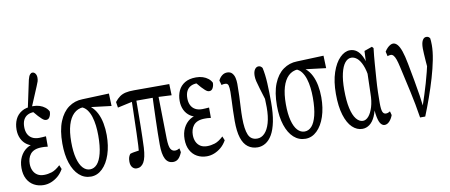

<svg xmlns="http://www.w3.org/2000/svg" viewBox="-72 -1088 3402 1452"><g transform="rotate(-10 1628.5 -362.5)"><path d="M163.6 63.5Q122.6 63.5 89.6 45.4Q56.6 27.3 37.8 -7.6Q19 -42.5 19 -92.3Q19 -140.6 37.4 -177.5Q55.7 -214.4 87.4 -235.8Q119.1 -257.3 159.2 -257.3V-242.7Q119.1 -245.1 90.8 -264.2Q62.5 -283.2 47.6 -314.5Q32.7 -345.7 32.7 -384.3Q32.7 -428.2 48.8 -462.9Q64.9 -497.6 98.6 -518.1Q132.3 -538.6 185.1 -538.6Q213.4 -538.6 236.6 -531Q259.8 -523.4 277.3 -509.5Q294.9 -495.6 304.2 -476.6Q304.2 -454.1 294.7 -436.3Q285.2 -418.5 267.6 -418.5Q258.3 -418.5 250.7 -422.6Q243.2 -426.8 233.6 -435.5Q224.1 -444.3 210 -459L169.9 -505.9H225.1L233.4 -484.9Q220.7 -489.7 209.5 -491.5Q198.2 -493.2 186 -493.2Q156.7 -493.2 136 -481.9Q115.2 -470.7 104.2 -448.7Q93.3 -426.8 93.3 -394Q93.3 -363.3 104.2 -340.8Q115.2 -318.4 136.7 -306.2Q158.2 -293.9 190.9 -293.9Q202.6 -293.9 214.4 -294.9Q226.1 -295.9 243.2 -296.9V-217.3Q224.1 -219.7 215.3 -220Q206.5 -220.2 198.2 -220.2Q165 -220.2 143.3 -211.4Q121.6 -202.6 109.1 -186.8Q96.7 -170.9 91.3 -152.1Q85.9 -133.3 85.9 -113.3Q85.9 -83.5 96.7 -60.5Q107.4 -37.6 127.9 -24.7Q148.4 -11.7 179.2 -11.7Q208.5 -11.7 238.5 -21.2Q268.6 -30.8 304.2 -64L316.9 -32.7Q298.3 0 273.4 20.8Q248.5 41.5 220.7 52.5Q192.9 63.5 163.6 63.5ZM146.5 -536.6 189.9 -740.2Q196.8 -767.6 205.8 -778.3Q214.8 -789.1 225.1 -789.1Q238.3 -789.1 247.6 -776.6Q256.8 -764.2 256.8 -744.1Q256.8 -728.5 252.9 -716.3Q249 -704.1 239.3 -681.6L170.9 -519Z M526.4 62.5Q474.6 62.5 436.3 27.8Q397.9 -6.8 376.7 -70.8Q355.5 -134.8 355.5 -220.7Q355.5 -322.3 382.6 -389.2Q409.7 -456.1 456.8 -490Q503.9 -523.9 563 -524.9L768.1 -532.7L771.5 -436.5L567.4 -461.4L558.1 -464.4Q515.6 -461.9 485.6 -433.1Q455.6 -404.3 439.7 -351.3Q423.8 -298.3 423.8 -220.7Q423.8 -146.5 437.3 -95.2Q450.7 -43.9 474.4 -18.3Q498 7.3 528.8 7.3Q559.6 7.3 583 -18.3Q606.4 -43.9 620.1 -98.1Q633.8 -152.3 633.8 -234.9Q633.8 -273.4 629.4 -310.5Q625 -347.7 615 -379.6Q605 -411.6 587.4 -435.1Q569.8 -458.5 543 -467.3L552.2 -482.4Q590.8 -477.5 618.2 -454.1Q645.5 -430.7 663.1 -395.8Q680.7 -360.8 689 -317.1Q697.3 -273.4 697.3 -226.6Q697.3 -144 675.5 -78.6Q653.8 -13.2 614.7 24.7Q575.7 62.5 526.4 62.5Z M878.4 61.5Q857.4 61.5 844.2 45.4Q831.1 29.3 831.1 1.5Q831.1 -20 835.7 -32.5Q840.3 -44.9 847.7 -55.2Q860.4 -60.1 875.7 -62.5Q891.1 -64.9 907.2 -67.4Q923.3 -69.8 939.5 -69.8L911.6 -15.6Q916 -62.5 918.5 -108.6Q920.9 -154.8 922.1 -201.9Q923.3 -249 924.6 -295.7Q925.8 -342.3 927.2 -389.2Q928.7 -436 929.2 -483.4H963.4Q963.4 -442.4 963.1 -402.1Q962.9 -361.8 962.4 -320.8Q961.9 -279.8 961.4 -240Q960.9 -200.2 959.7 -160.4Q958.5 -120.6 957 -82.5Q952.6 -5.9 932.6 27.8Q912.6 61.5 878.4 61.5ZM816.9 -416 810.1 -460Q829.1 -483.9 848.4 -497.8Q867.7 -511.7 893.6 -517.8Q919.4 -523.9 959.5 -523.9H1230L1232.9 -437.5L1112.8 -443.4H941.9ZM1157.7 61.5Q1117.7 61.5 1098.6 24.9Q1079.6 -11.7 1079.6 -85.9Q1079.6 -127 1080.3 -174.8Q1081.1 -222.7 1082.8 -274.7Q1084.5 -326.7 1086.2 -379.6Q1087.9 -432.6 1090.3 -483.4H1132.8L1139.2 -121.6Q1140.6 -61.5 1152.6 -41.3Q1164.6 -21 1187 -21Q1195.3 -21 1204.3 -23.9Q1213.4 -26.9 1221.2 -31.7L1227.1 -1.5Q1213.9 31.2 1197.5 46.4Q1181.2 61.5 1157.7 61.5Z M1416 63.5Q1375 63.5 1342 45.4Q1309.1 27.3 1290.3 -7.6Q1271.5 -42.5 1271.5 -92.3Q1271.5 -140.6 1289.8 -177.5Q1308.1 -214.4 1339.8 -235.8Q1371.6 -257.3 1411.6 -257.3V-242.7Q1371.6 -245.1 1343.3 -264.2Q1314.9 -283.2 1300 -314.5Q1285.2 -345.7 1285.2 -384.3Q1285.2 -428.2 1301.3 -462.9Q1317.4 -497.6 1351.1 -518.1Q1384.8 -538.6 1437.5 -538.6Q1465.8 -538.6 1489 -531Q1512.2 -523.4 1529.8 -509.5Q1547.4 -495.6 1556.6 -476.6Q1556.6 -454.1 1547.1 -436.3Q1537.6 -418.5 1520 -418.5Q1510.7 -418.5 1503.2 -422.6Q1495.6 -426.8 1486.1 -435.5Q1476.6 -444.3 1462.4 -459L1422.4 -505.9H1477.5L1485.8 -484.9Q1473.1 -489.7 1461.9 -491.5Q1450.7 -493.2 1438.5 -493.2Q1409.2 -493.2 1388.4 -481.9Q1367.7 -470.7 1356.7 -448.7Q1345.7 -426.8 1345.7 -394Q1345.7 -363.3 1356.7 -340.8Q1367.7 -318.4 1389.2 -306.2Q1410.6 -293.9 1443.4 -293.9Q1455.1 -293.9 1466.8 -294.9Q1478.5 -295.9 1495.6 -296.9V-217.3Q1476.6 -219.7 1467.8 -220Q1459 -220.2 1450.7 -220.2Q1417.5 -220.2 1395.8 -211.4Q1374 -202.6 1361.6 -186.8Q1349.1 -170.9 1343.8 -152.1Q1338.4 -133.3 1338.4 -113.3Q1338.4 -83.5 1349.1 -60.5Q1359.9 -37.6 1380.4 -24.7Q1400.9 -11.7 1431.6 -11.7Q1460.9 -11.7 1491 -21.2Q1521 -30.8 1556.6 -64L1569.3 -32.7Q1550.8 0 1525.9 20.8Q1501 41.5 1473.1 52.5Q1445.3 63.5 1416 63.5Z M1807.1 63.5Q1763.7 63.5 1732.2 40Q1700.7 16.6 1684.8 -33Q1668.9 -82.5 1668.9 -162.6Q1668.9 -201.2 1670.2 -242.2Q1671.4 -283.2 1673.3 -320.8Q1675.3 -358.4 1675.3 -385.7Q1675.3 -418.9 1670.4 -435.8Q1665.5 -452.6 1645.5 -452.6Q1638.2 -452.6 1630.6 -451.7Q1623 -450.7 1618.2 -448.2L1607.9 -484.4Q1618.7 -506.8 1636.2 -520.5Q1653.8 -534.2 1675.3 -534.2Q1700.2 -534.2 1713.6 -519.3Q1727.1 -504.4 1732.2 -482.2Q1737.3 -460 1737.3 -436Q1737.3 -387.7 1735.6 -343Q1733.9 -298.3 1731.4 -256.6Q1729 -214.8 1729 -175.8Q1729 -89.4 1747.3 -45.9Q1765.6 -2.4 1814.9 -2.4Q1846.7 -2.4 1871.8 -28.3Q1897 -54.2 1911.1 -103.3Q1925.3 -152.3 1925.3 -222.7Q1925.3 -244.1 1924.1 -270Q1922.9 -295.9 1922.4 -329.1H1935.5V-249Q1911.6 -327.1 1898.9 -368.7Q1886.2 -410.2 1881.3 -432.1Q1876.5 -454.1 1876.5 -472.7Q1876.5 -503.4 1888.2 -521Q1899.9 -538.6 1917 -538.6Q1926.8 -538.6 1933.6 -534.2Q1940.4 -529.8 1946.3 -521.5Q1958 -469.7 1961.4 -400.6Q1964.8 -331.5 1964.8 -255.9Q1964.8 -168.5 1952.4 -107.2Q1939.9 -45.9 1918.2 -8.8Q1896.5 28.3 1867.7 45.9Q1838.9 63.5 1807.1 63.5Z M2174.3 62.5Q2122.6 62.5 2084.2 27.8Q2045.9 -6.8 2024.7 -70.8Q2003.4 -134.8 2003.4 -220.7Q2003.4 -322.3 2030.5 -389.2Q2057.6 -456.1 2104.7 -490Q2151.9 -523.9 2210.9 -524.9L2416 -532.7L2419.4 -436.5L2215.3 -461.4L2206.1 -464.4Q2163.6 -461.9 2133.5 -433.1Q2103.5 -404.3 2087.6 -351.3Q2071.8 -298.3 2071.8 -220.7Q2071.8 -146.5 2085.2 -95.2Q2098.6 -43.9 2122.3 -18.3Q2146 7.3 2176.8 7.3Q2207.5 7.3 2231 -18.3Q2254.4 -43.9 2268.1 -98.1Q2281.7 -152.3 2281.7 -234.9Q2281.7 -273.4 2277.3 -310.5Q2272.9 -347.7 2262.9 -379.6Q2252.9 -411.6 2235.4 -435.1Q2217.8 -458.5 2190.9 -467.3L2200.2 -482.4Q2238.8 -477.5 2266.1 -454.1Q2293.5 -430.7 2311 -395.8Q2328.6 -360.8 2336.9 -317.1Q2345.2 -273.4 2345.2 -226.6Q2345.2 -144 2323.5 -78.6Q2301.8 -13.2 2262.7 24.7Q2223.6 62.5 2174.3 62.5Z M2610.8 63.5Q2568.4 63.5 2533.7 30.5Q2499 -2.4 2478.5 -68.6Q2458 -134.8 2458 -231Q2458 -326.7 2481.4 -395.8Q2504.9 -464.8 2542 -501.7Q2579.1 -538.6 2619.1 -538.6Q2647.5 -538.6 2669.9 -522.7Q2692.4 -506.8 2709.5 -472.7Q2726.6 -438.5 2737.3 -380.9H2752.9L2726.6 -302.7Q2718.3 -367.7 2701.4 -407.2Q2684.6 -446.8 2663.3 -464.1Q2642.1 -481.4 2619.6 -481.4Q2592.3 -481.4 2571 -455.3Q2549.8 -429.2 2537.6 -377.4Q2525.4 -325.7 2525.4 -251.5Q2525.4 -166.5 2538.1 -109.6Q2550.8 -52.7 2573.7 -24.2Q2596.7 4.4 2625 4.4Q2648.4 4.4 2668.7 -19Q2689 -42.5 2702.4 -86.2Q2715.8 -129.9 2716.3 -189.9L2722.2 -402.3L2727.5 -514.2L2788.1 -535.6L2798.8 -523.4Q2792 -466.8 2787.6 -407.5Q2783.2 -348.1 2779.1 -292.5Q2774.9 -236.8 2773.7 -188.5Q2772.5 -140.1 2772.5 -105Q2772.5 -56.6 2780.3 -38.3Q2788.1 -20 2805.7 -20Q2814 -20 2822.3 -22.9Q2830.6 -25.9 2837.9 -30.8L2845.7 -1Q2835.9 26.4 2818.6 44.9Q2801.3 63.5 2781.2 63.5Q2765.6 63.5 2752.7 48.3Q2739.7 33.2 2731.4 -5.9Q2723.1 -44.9 2721.7 -115.7L2735.8 -114.3Q2726.6 -51.8 2709 -12.9Q2691.4 25.9 2666 44.7Q2640.6 63.5 2610.8 63.5Z M3054.2 54.2Q3037.6 -52.2 3016.1 -148.9Q2994.6 -245.6 2971.7 -347.7Q2963.4 -385.3 2955.6 -407.2Q2947.8 -429.2 2938.5 -439.7Q2929.2 -450.2 2918 -450.2Q2909.7 -450.2 2903.8 -448.7Q2897.9 -447.3 2892.6 -444.8L2884.3 -481Q2894 -496.6 2905 -507.8Q2916 -519 2927.7 -525.4Q2939.5 -531.7 2949.2 -531.7Q2966.8 -531.7 2982.2 -514.6Q2997.6 -497.6 3010.5 -460.4Q3023.4 -423.3 3035.2 -360.8Q3048.3 -290 3060.1 -227.1Q3071.8 -164.1 3080.1 -108.4Q3088.4 -52.7 3093.8 -2.4H3081.1L3085.4 -17.6Q3102.1 -66.9 3115.7 -109.6Q3129.4 -152.3 3141.1 -192.9Q3152.8 -233.4 3163.6 -276.4Q3174.3 -319.3 3185.1 -368.2L3177.7 -265.6Q3172.9 -319.8 3170.4 -355.2Q3168 -390.6 3166.5 -414.8Q3165 -439 3165 -456.1Q3165 -497.1 3176 -517.3Q3187 -537.6 3205.1 -537.6Q3216.8 -537.6 3222.7 -533.4Q3228.5 -529.3 3233.4 -522.5Q3234.9 -512.7 3235.8 -501.7Q3236.8 -490.7 3236.8 -470.2Q3236.8 -420.9 3224.4 -357.2Q3211.9 -293.5 3191.2 -222.9Q3170.4 -152.3 3145 -80.8Q3119.6 -9.3 3093.8 54.2Z"/></g></svg>

Font: Scarab Serif
Style: Regular
Weight: 400
Designer: John Roberts
Foundry: Scarab
Version: 1.0